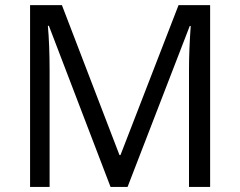

<svg xmlns="http://www.w3.org/2000/svg" viewBox="-20 -734 943 754"><path d="M414.1 0 171.9 -632.8H168Q174.8 -557.6 174.8 -454.1V0H98.1V-713.9H223.1L449.2 -125H453.1L681.2 -713.9H805.2V0H722.2V-460Q722.2 -539.1 729 -631.8H725.1L481 0Z"/></svg>

Font: f0_18033 
Style: Regular
Weight: 400
Foundry: Ascender Corporation
Version: Version 1.10